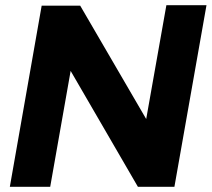

<svg xmlns="http://www.w3.org/2000/svg" viewBox="-20 -722 818 742"><path d="M290 -700H141L18 0H174L253 -448L513 0H654L778 -702H623L545 -262Z"/></svg>

Font: Geom Bold
Style: Bold Italic
Weight: 700
Italic angle: -10°
Version: Version 1.102